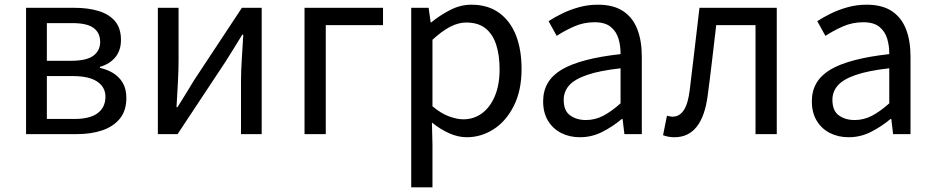

<svg xmlns="http://www.w3.org/2000/svg" viewBox="-20 -577 4017 826"><path d="M92.1 0V-543.4H300.1Q359.9 -543.4 405.1 -529.4Q450.2 -515.4 475.3 -485.3Q500.4 -455.3 500.4 -405.2Q500.4 -360.4 476.3 -331Q452.2 -301.6 409.9 -289.4V-285Q441 -278.2 466.6 -262.7Q492.2 -247.1 507.9 -220.9Q523.6 -194.7 523.6 -155.5Q523.6 -101.3 496.1 -67.2Q468.6 -33 420.7 -16.5Q372.8 0 309.7 0ZM181.6 -315.5H285Q352.9 -315.5 381.9 -337.5Q410.9 -359.5 410.9 -396.6Q410.9 -435.6 382.8 -456.6Q354.8 -477.6 291.1 -477.6H181.6ZM181.6 -65.2H299.4Q367.3 -65.2 400.4 -90.4Q433.6 -115.6 433.6 -160.8Q433.6 -202 398.4 -225.9Q363.2 -249.7 293.6 -249.7H181.6Z M659.1 0V-543.4H748.2V-316.1Q748.2 -273.5 745.3 -220.9Q742.4 -168.3 739.3 -115.7H743.5Q759.3 -141.1 779.8 -174.2Q800.4 -207.3 815.2 -232.3L1020.7 -543.4H1105.8V0H1016.8V-226.7Q1016.8 -269.9 1020.2 -322.5Q1023.5 -375.1 1026.7 -427.7H1022.1Q1006.9 -402.7 986.2 -369.2Q965.6 -335.7 949.8 -311.1L743.9 0Z M1290.1 0V-543.4H1627.8V-469H1381.5V0Z M1749.1 229V-543.4H1824L1832.7 -480.5H1835.1Q1872.2 -511.1 1916.5 -533.9Q1960.9 -556.8 2007.9 -556.8Q2078.4 -556.8 2126.5 -522.3Q2174.7 -487.8 2199.3 -426.1Q2223.8 -364.3 2223.8 -280Q2223.8 -187.5 2190.5 -121.5Q2157.3 -55.6 2103.7 -21.1Q2050.1 13.4 1987.9 13.4Q1951.3 13.4 1913.2 -3.3Q1875.1 -20 1838.2 -49.9L1840.5 45.2V229ZM1973.3 -63.7Q2018 -63.7 2053.3 -89.4Q2088.6 -115.2 2108.9 -163.6Q2129.3 -212 2129.3 -278.8Q2129.3 -339.2 2114.7 -384.5Q2100.1 -429.8 2068.8 -454.9Q2037.5 -480.1 1985.4 -480.1Q1951.3 -480.1 1915.6 -461.3Q1880 -442.4 1840.5 -405.9V-119.9Q1877.4 -88.7 1912 -76.2Q1946.6 -63.7 1973.3 -63.7Z M2475.2 13.4Q2429.9 13.4 2394.1 -4.9Q2358.2 -23.2 2337.4 -57.9Q2316.6 -92.5 2316.6 -141.3Q2316.6 -230.1 2396.5 -277.5Q2476.3 -325 2649.7 -344.2Q2650.1 -379.4 2640.8 -410.5Q2631.5 -441.7 2607.2 -461.5Q2582.9 -481.3 2538 -481.3Q2490.6 -481.3 2449.1 -462.8Q2407.7 -444.3 2375 -422.7L2339.9 -486Q2365 -502.3 2397.8 -518.5Q2430.6 -534.7 2469.9 -545.7Q2509.1 -556.8 2552.5 -556.8Q2619.2 -556.8 2660.8 -529.1Q2702.3 -501.4 2721.7 -451.5Q2741.1 -401.6 2741.1 -334V0H2666.2L2658.5 -64.9H2654.7Q2616.6 -32.7 2571.3 -9.7Q2525.9 13.4 2475.2 13.4ZM2500.8 -60.6Q2540 -60.6 2575.3 -79Q2610.5 -97.4 2649.7 -132.4V-283.2Q2558.7 -273.1 2504.8 -254.3Q2451 -235.5 2428 -209.1Q2405.1 -182.6 2405.1 -147.4Q2405.1 -100.4 2432.9 -80.5Q2460.6 -60.6 2500.8 -60.6Z M2881.8 13.4Q2866.6 13.4 2855.3 11.1Q2844 8.8 2832.5 4.7L2849.3 -79.1Q2855.1 -78.1 2860.9 -76.6Q2866.6 -75.1 2874 -75.1Q2903.1 -75.1 2921.7 -102.9Q2940.2 -130.6 2947.4 -190.5Q2958.4 -279 2968.5 -367.2Q2978.5 -455.5 2989.1 -543.4H3321.7V0H3230.3V-469H3061.2Q3052.3 -393.4 3043.6 -318.5Q3034.9 -243.6 3024.7 -167.3Q3013.1 -77.2 2977.4 -31.9Q2941.7 13.4 2881.8 13.4Z M3631.2 13.4Q3585.9 13.4 3550.1 -4.9Q3514.2 -23.2 3493.4 -57.9Q3472.6 -92.5 3472.6 -141.3Q3472.6 -230.1 3552.5 -277.5Q3632.3 -325 3805.7 -344.2Q3806.1 -379.4 3796.8 -410.5Q3787.5 -441.7 3763.2 -461.5Q3738.9 -481.3 3694 -481.3Q3646.6 -481.3 3605.1 -462.8Q3563.7 -444.3 3531 -422.7L3495.9 -486Q3521 -502.3 3553.8 -518.5Q3586.6 -534.7 3625.9 -545.7Q3665.1 -556.8 3708.5 -556.8Q3775.2 -556.8 3816.8 -529.1Q3858.3 -501.4 3877.7 -451.5Q3897.1 -401.6 3897.1 -334V0H3822.2L3814.5 -64.9H3810.7Q3772.6 -32.7 3727.3 -9.7Q3681.9 13.4 3631.2 13.4ZM3656.8 -60.6Q3696 -60.6 3731.3 -79Q3766.5 -97.4 3805.7 -132.4V-283.2Q3714.7 -273.1 3660.8 -254.3Q3607 -235.5 3584 -209.1Q3561.1 -182.6 3561.1 -147.4Q3561.1 -100.4 3588.9 -80.5Q3616.6 -60.6 3656.8 -60.6Z"/></svg>

Font: Noto Sans SC Thin
Style: Regular
Weight: 100
Designer: Ryoko NISHIZUKA 西塚涼子 (kana, bopomofo & ideographs); Paul D. Hunt (Latin, Greek & Cyrillic); Sandoll Communications 산돌커뮤니
Foundry: Adobe
Version: Version 2.004-H2;hotconv 1.0.118;makeotfexe 2.5.65603